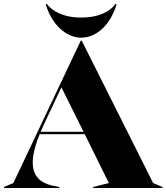

<svg xmlns="http://www.w3.org/2000/svg" viewBox="-35 -943 835 963"><path d="M-15 0H263V-5L237 -10C137 -29 93 -96 164 -270H390L511 -25L432 -5V0H780V-5L733 -25L375 -739H370L32 -25L-15 -5ZM169 -282C173 -292 178 -303 183 -314L273 -505L384 -282ZM194 -923C225 -816 300 -754 372 -754C447 -754 519 -816 550 -923H544C520 -889 466 -855 372 -855C280 -855 226 -889 200 -923Z"/></svg>

Font: Nyght Serif Dark
Style: Regular
Weight: 800
Designer: Maksym Kobuzan
Version: Version 0.410;Glyphs 3.1.2 (3151)